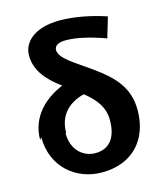

<svg xmlns="http://www.w3.org/2000/svg" viewBox="-127 -923 920 1074"><g transform="rotate(-15 332.5 -385.5)"><path d="M52 -222C52 -48 182 56 331 56C508 56 612 -60 612 -230C612 -363 538 -436 431 -513C339 -579 258 -623 258 -672C258 -694 277 -711 324 -711C385 -711 463 -693 552 -661L587 -779C499 -808 405 -827 321 -827C173 -827 104 -758 104 -681C104 -588 169 -523 240 -471C133 -427 42 -341 42 -209ZM193 -211C193 -309 252 -370 344 -393C403 -346 448 -294 448 -216C448 -110 400 -58 323 -58C251 -58 189 -112 189 -208Z"/></g></svg>

Font: GenEiGothic-pro-Regular
Style: Bold
Weight: 700
Designer: Ryoko NISHIZUKA (kana & ideographs); Paul D. Hunt (Latin, Greek & Cyrillic); Wenlong ZHANG (bopomofo); Sandoll Communica
Foundry: Adobe Systems Incorporated; o_tamon
Version: Version 1.000.140830